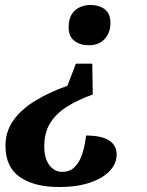

<svg xmlns="http://www.w3.org/2000/svg" viewBox="-20 -560 590 772"><path d="M351 -304 353 -180Q294 -159 250 -131.5Q206 -104 182 -65.5Q158 -27 158 28Q158 77 178.5 104Q199 131 230 131Q262 131 281.5 110.5Q301 90 311.5 56.5Q322 23 326 -15Q388 -15 418.5 4.5Q449 24 449 62Q449 98 421 127.5Q393 157 341 174.5Q289 192 218 192Q118 192 60 152Q2 112 2 26Q2 -32 34.5 -77Q67 -122 123.5 -156Q180 -190 251 -215L285 -304ZM343 -540Q379 -540 401.5 -522.5Q424 -505 424 -468Q424 -428 400.5 -403Q377 -378 337 -378Q303 -378 279.5 -395.5Q256 -413 256 -450Q256 -484 269 -503.5Q282 -523 302 -531.5Q322 -540 343 -540Z"/></svg>

Font: Noto Serif Tamil
Style: Italic
Weight: 400
Italic angle: -12°
Designer: Indian Type Foundry, Tom Grace, and the Monotype Design Team
Foundry: Monotype Imaging Inc.
Version: Version 2.003